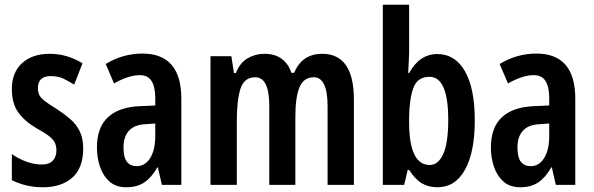

<svg xmlns="http://www.w3.org/2000/svg" viewBox="-20 -780 2508 810"><path d="M331 -154Q331 -71 285 -30.5Q239 10 161 10Q123 10 90.5 2Q58 -6 30 -20V-130Q55 -112 88.5 -99Q122 -86 158 -86Q187 -86 202.5 -102Q218 -118 218 -146Q218 -161 213 -174.5Q208 -188 191 -202.5Q174 -217 139 -236Q85 -267 57.5 -305Q30 -343 30 -405Q30 -474 73 -513.5Q116 -553 190 -553Q263 -553 328 -513L293 -423Q269 -438 247 -448.5Q225 -459 194 -459Q140 -459 140 -408Q140 -392 145.5 -380Q151 -368 168 -354.5Q185 -341 218 -321Q249 -301 275 -279Q301 -257 316 -227Q331 -197 331 -154Z M581 -554Q745 -554 745 -363V0H663L646 -74H644Q620 -32 589.5 -11Q559 10 513 10Q469 10 442 -14Q415 -38 402 -76Q389 -114 389 -158Q389 -242 435 -285Q481 -328 568 -332L635 -335V-366Q635 -413 619.5 -438Q604 -463 570 -463Q523 -463 461 -428L426 -510Q498 -554 581 -554ZM594 -256Q547 -254 524 -228.5Q501 -203 501 -158Q501 -116 515.5 -97.5Q530 -79 557 -79Q592 -79 613.5 -113Q635 -147 635 -207V-259Z M1339 -553Q1473 -553 1473 -360V0H1362V-331Q1362 -454 1304 -454Q1261 -454 1243.5 -412Q1226 -370 1226 -285V0H1116V-333Q1116 -454 1057 -454Q1010 -454 994.5 -405.5Q979 -357 979 -269V0H868V-543H956L967 -472H975Q992 -515 1024.5 -534Q1057 -553 1095 -553Q1141 -553 1169.5 -531Q1198 -509 1209 -473H1221Q1239 -515 1268.5 -534Q1298 -553 1339 -553Z M1706 -560Q1706 -545 1704.5 -521Q1703 -497 1702 -472H1706Q1750 -552 1825 -552Q1900 -552 1941.5 -479.5Q1983 -407 1983 -272Q1983 -139 1942 -64.5Q1901 10 1825 10Q1788 10 1760 -6.5Q1732 -23 1706 -63H1700L1685 0H1595V-760H1706ZM1792 -456Q1741 -456 1724 -409.5Q1707 -363 1706 -286V-264Q1706 -84 1793 -84Q1829 -84 1850 -130.5Q1871 -177 1871 -274Q1871 -456 1792 -456Z M2243 -554Q2407 -554 2407 -363V0H2325L2308 -74H2306Q2282 -32 2251.5 -11Q2221 10 2175 10Q2131 10 2104 -14Q2077 -38 2064 -76Q2051 -114 2051 -158Q2051 -242 2097 -285Q2143 -328 2230 -332L2297 -335V-366Q2297 -413 2281.5 -438Q2266 -463 2232 -463Q2185 -463 2123 -428L2088 -510Q2160 -554 2243 -554ZM2256 -256Q2209 -254 2186 -228.5Q2163 -203 2163 -158Q2163 -116 2177.5 -97.5Q2192 -79 2219 -79Q2254 -79 2275.5 -113Q2297 -147 2297 -207V-259Z"/></svg>

Font: Noto Sans Tamil ExtraCondensed SemiBold
Style: Regular
Weight: 600
Width: 2
Designer: Jelle Bosma - Monotype Design Team
Foundry: Monotype Imaging Inc.
Version: Version 2.004; ttfautohint (v1.8.4.7-5d5b)